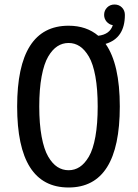

<svg xmlns="http://www.w3.org/2000/svg" viewBox="-20 -820 610 851"><path d="M284 11Q56 11 56 -348Q56 -706 284 -706Q363 -706 415.5 -661.5Q467 -667.5 480 -708.5Q463.5 -711 452.5 -724Q441.5 -737 441.5 -754Q441.5 -773.5 454.8 -786.8Q468 -800 487.5 -800Q507.5 -800 520.5 -786.8Q533.5 -773.5 533.5 -754Q533.5 -651 448 -625.5Q511 -536 511 -348Q511 11 284 11ZM234.5 -80Q257 -65.5 284 -65.5Q311 -65.5 333.2 -80Q355.5 -94.5 374 -126Q392.5 -157.5 402.8 -214.2Q413 -271 413 -348Q413 -425 402.8 -481.2Q392.5 -537.5 374 -569Q355.5 -600.5 333.2 -615Q311 -629.5 284 -629.5Q257 -629.5 234.5 -615Q212 -600.5 193.5 -569Q175 -537.5 164.5 -481.2Q154 -425 154 -348Q154 -271 164.5 -214.5Q175 -158 193.5 -126.2Q212 -94.5 234.5 -80Z"/></svg>

Font: League Mono Narrow
Style: Regular
Weight: 400
Width: 3
Designer: Tyler Finck
Foundry: The League of Moveable Type / Tyler Finck
Version: Version 2.210